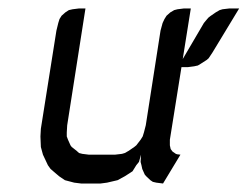

<svg xmlns="http://www.w3.org/2000/svg" viewBox="-20 -432 583 452"><path d="M75.2 -110.8 76.2 -128.9 112.8 -359.9 117.2 -377.9 120.1 -387.2 125 -395 133.8 -402.8 142.1 -408.2 150.9 -410.2 166 -412.1H181.2L138.2 -137.2L137.2 -120.1V-110.8L140.1 -103L146 -89.8L148.9 -85.9L160.2 -77.1L166 -71.8L173.8 -69.8L189 -67.9H251L267.1 -69.8L273.9 -71.8L283.2 -77.1L295.9 -85.9L300.8 -89.8L311 -103L315.9 -110.8L318.8 -120.1L323.2 -137.2L357.9 -359.9L362.8 -377.9L367.2 -387.2L372.1 -395L380.9 -402.8L390.1 -408.2L397.9 -410.2L413.1 -412.1H429.2L410.2 -293L460 -377.9L470.2 -390.1L475.1 -394L487.8 -402.8L497.1 -408.2L503.9 -410.2L520 -412.1H543L480 -308.1L471.2 -294.9L466.8 -291L453.1 -282.2L445.8 -277.8L437 -275.9L421.9 -273.9H407.2L379.9 -103V-94.2V-89.8L381.8 -81.1L386.2 -75.2L394 -69.8L397 -68.8L404.8 -67.9L363.8 0L348.1 -2L339.8 -3.9L334 -7.8L324.2 -17.1L320.8 -21L314.9 -34.2L313 -43L311 -50.8L312 -67.9L307.1 -50.8L300.8 -43L292 -28.8L286.1 -24.9L273.9 -17.1L256.8 -7.8L231.9 -2L216.8 0H170.9L154.8 -2L132.8 -7.8L119.1 -17.1L99.1 -34.2L92.8 -43L81.1 -67.9L76.2 -85.9Z"/></svg>

Font: Petahja
Style: Italic
Weight: 400
Designer: T. Christopher White
Version: Version 1.1